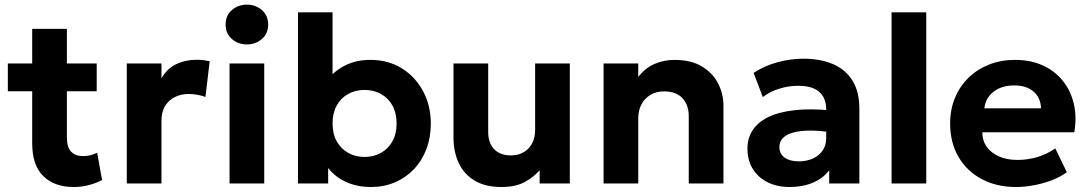

<svg xmlns="http://www.w3.org/2000/svg" viewBox="-20 -772 4576 808"><path d="M290 15Q209 15 162.2 -30.8Q115.5 -76.5 115.5 -169V-650.5H261.5V-505H387V-388H261.5V-195.5Q261.5 -151 280 -133Q298.5 -115 329.5 -115Q345.5 -115 360.8 -118.8Q376 -122.5 389 -129.5L409.5 -14.5Q387 -2 355.8 6.5Q324.5 15 290 15ZM13 -388V-505H130V-388Z M513.5 0V-505H659.5V-442.5Q684 -484.5 722.5 -502.5Q761 -520.5 806.5 -520.5Q822.5 -520.5 836 -518.8Q849.5 -517 862.5 -514.5L844.5 -364Q828.5 -370 810.5 -373.2Q792.5 -376.5 775 -376.5Q724.5 -376.5 692 -347Q659.5 -317.5 659.5 -263V0Z M946 0V-505H1092V0ZM1019 -585Q982.5 -585 956 -607.8Q929.5 -630.5 929.5 -668.5Q929.5 -707 956 -729.8Q982.5 -752.5 1019 -752.5Q1055.5 -752.5 1082 -729.8Q1108.5 -707 1108.5 -668.5Q1108.5 -630.5 1082 -607.8Q1055.5 -585 1019 -585Z M1541 15Q1493 15 1453.5 0.8Q1414 -13.5 1385.2 -39Q1356.5 -64.5 1341 -98L1361 -130.5V0H1234V-720H1379.5V-390L1347 -423.5Q1381.5 -470 1429.2 -495Q1477 -520 1538.5 -520Q1613.5 -520 1670.8 -484.5Q1728 -449 1760.5 -388.2Q1793 -327.5 1793 -252.5Q1793 -193.5 1774.2 -144.2Q1755.5 -95 1721.5 -59.5Q1687.5 -24 1641.8 -4.5Q1596 15 1541 15ZM1514 -111.5Q1553 -111.5 1583.5 -128.8Q1614 -146 1631.5 -177.5Q1649 -209 1649 -252.5Q1649 -296 1631.8 -327.5Q1614.5 -359 1583.8 -376.2Q1553 -393.5 1514 -393.5Q1475 -393.5 1444.5 -376.2Q1414 -359 1396.8 -327.5Q1379.5 -296 1379.5 -252.5Q1379.5 -209 1397 -177.5Q1414.5 -146 1445 -128.8Q1475.5 -111.5 1514 -111.5Z M2090.5 15Q2022 15 1977.2 -12Q1932.5 -39 1910.5 -86Q1888.5 -133 1888.5 -192.5V-505H2034.5V-216Q2034.5 -171 2059.2 -144.5Q2084 -118 2130.5 -118Q2160.5 -118 2183.5 -131.2Q2206.5 -144.5 2219.2 -168.5Q2232 -192.5 2232 -224V-505H2378V0H2251V-55.5Q2225 -25.5 2186.8 -5.2Q2148.5 15 2090.5 15Z M2520 0V-505H2666V-448Q2695 -486 2734.8 -503Q2774.5 -520 2818 -520Q2888.5 -520 2934.2 -492.2Q2980 -464.5 3002.2 -420.5Q3024.5 -376.5 3024.5 -328V0H2878.5V-282.5Q2878.5 -330.5 2851.8 -359Q2825 -387.5 2774.5 -387.5Q2742.5 -387.5 2718 -373.2Q2693.5 -359 2679.8 -333.5Q2666 -308 2666 -274.5V0Z M3302.5 15Q3251.5 15 3211.5 -4.5Q3171.5 -24 3148.5 -60.2Q3125.5 -96.5 3125.5 -147Q3125.5 -190 3147 -223.5Q3168.5 -257 3212.2 -278.8Q3256 -300.5 3323.2 -308.2Q3390.5 -316 3482 -307L3483.5 -214Q3429 -223 3387.2 -222.5Q3345.5 -222 3317.2 -214Q3289 -206 3274.5 -190.8Q3260 -175.5 3260 -154Q3260 -124.5 3282 -108.8Q3304 -93 3341.5 -93Q3374 -93 3400 -104.5Q3426 -116 3441.5 -138Q3457 -160 3457 -191.5V-312.5Q3457 -342 3444.8 -364.2Q3432.5 -386.5 3406.5 -398.8Q3380.5 -411 3338.5 -411Q3299.5 -411 3260.8 -399.2Q3222 -387.5 3190 -363.5L3151.5 -465.5Q3200 -496.5 3254.5 -510.8Q3309 -525 3361 -525Q3432 -525 3485 -502.5Q3538 -480 3567.2 -433.2Q3596.5 -386.5 3596.5 -314.5V0H3469.5V-55.5Q3444.5 -21.5 3401 -3.2Q3357.5 15 3302.5 15Z M3732 0V-720H3878V0Z M4256 15Q4173.5 15 4111 -18.5Q4048.5 -52 4013.5 -112Q3978.5 -172 3978.5 -252.5Q3978.5 -311 3998.8 -360Q4019 -409 4055.8 -444.8Q4092.5 -480.5 4142.2 -500.2Q4192 -520 4251.5 -520Q4317 -520 4367.8 -497Q4418.5 -474 4452 -432.8Q4485.5 -391.5 4498.8 -336Q4512 -280.5 4501 -215.5H4114Q4114 -180.5 4132.2 -154.5Q4150.5 -128.5 4183.8 -113.8Q4217 -99 4261.5 -99Q4305.5 -99 4345.5 -111Q4385.5 -123 4421 -147.5L4469.5 -47.5Q4445.5 -29 4409.5 -14.8Q4373.5 -0.5 4333.2 7.2Q4293 15 4256 15ZM4122.5 -316H4361Q4359.5 -360.5 4329.8 -386.5Q4300 -412.5 4248 -412.5Q4196 -412.5 4161.8 -386.5Q4127.5 -360.5 4122.5 -316Z"/></svg>

Font: Geologica Roman SemiBold
Style: Regular
Weight: 600
Designer: Sindre Bremnes, Frode Helland
Foundry: Monokrom Skriftforlag AS
Version: Version 1.010;gftools[0.9.28]